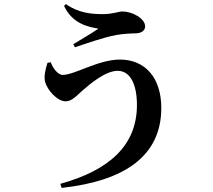

<svg xmlns="http://www.w3.org/2000/svg" viewBox="-20 -842 1040 938"><path d="M228 -538 212 -535C202 -505 193 -466 201 -440C212 -402 259 -347 301 -347C332 -347 358 -378 381 -398C421 -433 495 -496 555 -496C617 -496 649 -429 649 -329C649 -131 513 -10 275 56L281 76C591 42 768 -81 768 -315C768 -461 690 -551 566 -551C460 -551 345 -476 286 -476C263 -476 238 -509 228 -538ZM293 -813C335 -723 416 -710 461 -702C433 -683 378 -650 338 -626L346 -611C394 -627 487 -660 548 -671C576 -676 617 -679 640 -679C673 -679 689 -694 689 -713C689 -752 626 -786 578 -786C560 -786 532 -773 481 -773C430 -773 363 -778 302 -822Z"/></svg>

Font: Noto Serif CJK KR
Style: Bold
Weight: 700
Designer: Ryoko NISHIZUKA 西塚涼子 (kana & ideographs); Frank Grießhammer (Latin, Greek & Cyrillic); Wenlong ZHANG 张文龙 (bopomofo); San
Foundry: Adobe
Version: Version 2.001;hotconv 1.1.0;makeotfexe 2.6.0